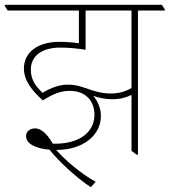

<svg xmlns="http://www.w3.org/2000/svg" viewBox="-42 -642 709 803"><path d="M195 -15C305 -15 380 -76 380 -157C380 -188 368 -217 348 -241C372 -233 399 -227 427 -227C460 -227 486 -234 508 -245V-11L530 5H535V-598H647V-603L635 -622H-22V-617L-10 -598H288V-461C262 -465 233 -467 206 -467C115 -467 58 -423 58 -355C58 -303 96 -259 137 -222C183 -251 213 -262 250 -262C316 -262 353 -220 353 -162C353 -89 290 -41 189 -41C186 -41 183 -41 179 -41C160 -73 136 -105 104 -105C82 -105 67 -91 67 -73C67 -41 106 -21 165 -16C204 33 277 101 338 141L358 118C296 85 226 23 193 -15ZM244 -288C204 -288 172 -275 136 -254C108 -280 87 -308 87 -350C87 -410 135 -443 211 -443C246 -443 283 -439 316 -434V-598H508V-274C482 -259 455 -251 422 -251C345 -251 307 -288 244 -288Z"/></svg>

Font: Noto Serif Devanagari SemiCondensed Thin
Style: Regular
Weight: 100
Width: 4
Designer: Universal Thirst, Indian Type Foundry and the Monotype Design Team
Foundry: Monotype Imaging Inc.
Version: Version 2.004